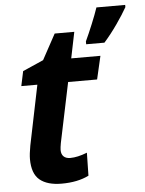

<svg xmlns="http://www.w3.org/2000/svg" viewBox="-54 -805 648 858"><g transform="rotate(-5 270.0 -375.5)"><path d="M56 -112Q56 -134 63 -172L118 -440H46L60 -506L153 -547L215 -661H303L279 -544H410L386 -440H256L200 -172Q196 -150 196 -140Q196 -121 206.5 -111Q217 -101 236 -101Q269 -101 312 -118L310 -15Q260 10 188 10Q124 10 90 -18Q56 -46 56 -112ZM351 -614Q366 -646 383.5 -688.5Q401 -731 411 -761H540V-751Q522 -719 493 -677.5Q464 -636 433 -601H351Z"/></g></svg>

Font: Noto Sans Display
Style: Bold Italic
Weight: 700
Italic angle: -12°
Designer: Monotype Design team
Foundry: Monotype Imaging Inc.
Version: Version 1.000